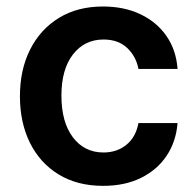

<svg xmlns="http://www.w3.org/2000/svg" viewBox="-20 -573 617 603"><path d="M304 10.7Q222.7 10.7 164.1 -25.2Q105.5 -61.1 74 -124.6Q42.6 -188.2 42.6 -270.6Q42.6 -354 74.6 -417.4Q106.5 -480.8 165 -516.7Q223.4 -552.6 303.3 -552.6Q370 -552.6 421.2 -528.2Q472.3 -503.9 502.8 -459.9Q533.4 -415.8 537.6 -356.5H414.8Q407.3 -396 379.4 -422.4Q351.6 -448.9 305 -448.9Q245.7 -448.9 209.3 -402.2Q172.9 -355.5 172.9 -272.7Q172.9 -189.3 209 -141.7Q245 -94.1 305 -94.1Q347.3 -94.1 377 -118.3Q406.6 -142.4 414.8 -186.4H537.6Q533 -128.6 503.6 -84.2Q474.1 -39.8 423.3 -14.6Q372.5 10.7 304 10.7Z"/></svg>

Font: Inter UI Semi Bold
Style: Regular
Weight: 600
Designer: Rasmus Andersson
Foundry: rsms
Version: 3.2;8d6f07862